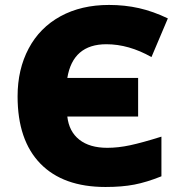

<svg xmlns="http://www.w3.org/2000/svg" viewBox="-20 -743 726 773"><path d="M408.2 -564.9Q273.4 -564.9 251 -429.2H536.1V-273.9H251Q257.8 -213.4 299.3 -180.7Q340.8 -147.9 412.1 -147.9Q455.6 -147.9 503.9 -158.2Q552.2 -168.5 629.9 -192.9V-33.2Q570.3 -9.3 520.8 0.2Q471.2 9.8 404.8 9.8Q233.9 9.8 142.3 -84.5Q50.8 -178.7 50.8 -355Q50.8 -463.9 95.5 -547.9Q140.1 -631.8 223.6 -677.5Q307.1 -723.1 418.9 -723.1Q482.4 -723.1 539.6 -710.2Q596.7 -697.3 655.8 -668.9L589.8 -513.2Q498.5 -564.9 408.2 -564.9Z"/></svg>

Font: OpenSansExtrabold
Style: Regular
Weight: 800
Foundry: Ascender Corporation
Version: Version 1.10